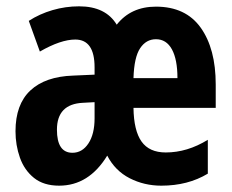

<svg xmlns="http://www.w3.org/2000/svg" viewBox="-20 -577 735 607"><path d="M473 -556Q567 -556 614.5 -489.5Q662 -423 662 -310V-236H402Q403 -164 427.5 -129.5Q452 -95 504 -95Q572 -95 637 -135V-28Q574 10 490 10Q436 10 390 -13.5Q344 -37 319 -85Q261 10 167 10Q118 10 87.5 -14.5Q57 -39 43 -78.5Q29 -118 29 -162Q29 -247 76 -291Q123 -335 211 -338L279 -341V-364Q279 -452 218 -452Q172 -452 106 -414L71 -511Q105 -533 146 -545Q187 -557 230 -557Q314 -557 349 -499Q394 -556 473 -556ZM473 -453Q442 -453 423 -424.5Q404 -396 402 -330H541Q541 -389 523.5 -421Q506 -453 473 -453ZM242 -252Q160 -248 160 -167Q160 -94 209 -94Q240 -94 259.5 -123.5Q279 -153 279 -203V-254Z"/></svg>

Font: Noto Sans Lao UI ExtCond
Style: Bold
Weight: 700
Width: 2
Designer: Monotype Design Team
Foundry: Monotype Imaging Inc.
Version: Version 2.000; ttfautohint (v1.8.4.7-5d5b)